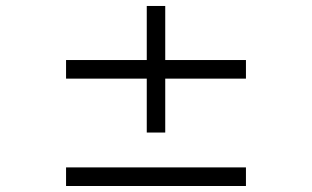

<svg xmlns="http://www.w3.org/2000/svg" viewBox="-20 -620 1040 640"><path d="M200.2 0V-62H799.8V0ZM530.8 -357.9V-178.2H469.2V-357.9H200.2V-419.9H469.2V-600.1H530.8V-419.9H799.8V-357.9Z"/></svg>

Font: Charis SIL APac
Style: Italic
Weight: 400
Italic angle: -11°
Foundry: SIL International
Version: Version 5.000